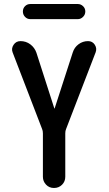

<svg xmlns="http://www.w3.org/2000/svg" viewBox="-20 -935 540 955"><path d="M189.5 -293 43 -673.8Q35.2 -693.4 47.4 -711.9Q59.6 -730.5 82 -730.5Q109.4 -730.5 130.9 -714.4Q152.3 -698.2 161.1 -672.9L250 -396.5Q250 -395.5 251 -395Q252 -394.5 252 -396.5L341.8 -673.8Q349.6 -699.2 370.6 -714.8Q391.6 -730.5 418 -730.5Q439.5 -730.5 451.2 -712.9Q462.9 -695.3 456.1 -675.8L308.6 -293Q304.7 -284.2 304.7 -271.5V-55.7Q304.7 -32.2 288.6 -16.1Q272.5 0 248.5 0Q224.6 0 209 -16.6Q193.4 -33.2 193.4 -55.7V-271.5Q193.4 -284.2 189.5 -293ZM130.9 -915H367.2Q381.8 -915 393.1 -904.3Q404.3 -893.6 404.3 -877.9Q404.3 -862.3 393.1 -851.1Q381.8 -839.8 367.2 -839.8H130.9Q115.2 -839.8 104.5 -851.1Q93.8 -862.3 93.8 -877.9Q93.8 -893.6 104.5 -904.3Q115.2 -915 130.9 -915Z"/></svg>

Font: Rounded-X Mgen+ 2m medium
Style: Regular
Weight: 500
Designer: [Source Han Sans]
Ryoko NISHIZUKA  (kana & ideographs); Paul D. Hunt (Latin, Greek & Cyrillic); Wenlong ZHANG  (bopomofo
Version: Version 1.059.20150602